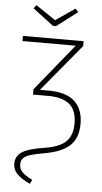

<svg xmlns="http://www.w3.org/2000/svg" viewBox="-68 -914 615 1154"><g transform="rotate(5 240.0 -336.5)"><path d="M213 -758 88 -853 104 -873 223 -793 340 -873 357 -853 232 -758ZM430 -186Q430 -100 382.5 -55Q335 -10 235 8Q177 18 147.5 27Q118 36 104 50Q90 64 90 88Q90 116 108 134.5Q126 153 170 175L158 200Q106 176 80 150Q54 124 54 87Q54 41 93 16Q132 -9 226 -23Q316 -37 355 -74.5Q394 -112 394 -185Q394 -264 350.5 -300Q307 -336 221 -336H130V-368L360 -651H39V-682H405V-653L169 -368H221Q327 -368 378.5 -321Q430 -274 430 -186Z"/></g></svg>

Font: FiraGO UltraLight
Style: Regular
Weight: 200
Designer: bBox Type
Foundry: bBox Type GmbH
Version: Version 1.001